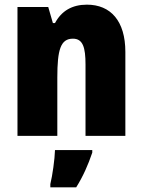

<svg xmlns="http://www.w3.org/2000/svg" viewBox="-20 -583 611 824"><path d="M353 -563C289 -563 244 -536 216 -484H207L187 -553H55V0H226V-250C226 -370 240 -417 293 -417C336 -417 347 -379 347 -306V0H518V-360C518 -493 455 -563 353 -563ZM376 72V61H216C215 100 205 171 196 207V221H307C337 173 358 125 376 72Z"/></svg>

Font: Noto Sans Arabic UI Cn Bk
Style: Regular
Weight: 900
Width: 3
Designer: Monotype Design Team, Nadine Chahine and Nizar Qandah
Foundry: Monotype Imaging Inc.
Version: Version 2.010